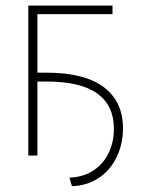

<svg xmlns="http://www.w3.org/2000/svg" viewBox="-20 -550 512 679"><path d="M377.9 -500H112.3V-293H143.6Q279.3 -293 347.2 -241.7Q415 -190.4 415 -95.7Q414.6 -39.1 391.8 7.1Q369.1 53.2 328.1 80.1Q287.1 106.9 234.4 108.4L225.6 78.1Q272.9 76.7 308.6 54Q344.2 31.2 363.5 -7.6Q382.8 -46.4 382.8 -94.7Q382.8 -176.8 324.2 -219.2Q265.6 -261.7 143.6 -261.7H112.3V0H80.1V-530.3H377.9Z"/></svg>

Font: Pretendard Std Thin
Style: Regular
Weight: 100
Designer: Base glyphs from Inter by Rasmus Andersson; Hangeul glyphs from Noto Sans CJK(Source Han Sans) by Jang Soo-young and Kan
Foundry: Kil Hyung-jin
Version: Version 1.309